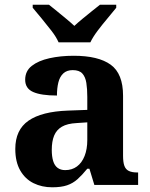

<svg xmlns="http://www.w3.org/2000/svg" viewBox="-20 -786 639 816"><path d="M202 10Q158 10 122.5 -7.5Q87 -25 66 -61.5Q45 -98 45 -153Q45 -234 101 -273Q157 -312 269 -316L351 -319V-374Q351 -408 347 -433.5Q343 -459 330 -473.5Q317 -488 289 -488Q264 -488 249 -474Q234 -460 228 -435.5Q222 -411 222 -380Q155 -380 121 -395Q87 -410 87 -447Q87 -484 115 -506Q143 -528 190 -538.5Q237 -549 293 -549Q398 -549 450.5 -511Q503 -473 503 -379V-124Q503 -97 508.5 -81.5Q514 -66 527.5 -59.5Q541 -53 563 -53H567V0H381L360 -69H351Q329 -42 309.5 -24.5Q290 -7 265 1.5Q240 10 202 10ZM257 -63Q286 -63 307 -78.5Q328 -94 339.5 -123Q351 -152 351 -191V-266L306 -263Q266 -261 243 -247.5Q220 -234 210 -209.5Q200 -185 200 -149Q200 -121 206 -101.5Q212 -82 225 -72.5Q238 -63 257 -63ZM229 -606Q219 -629 198.5 -655.5Q178 -682 156.5 -708Q135 -734 119 -753V-766H188Q202 -755 221.5 -739Q241 -723 261 -706.5Q281 -690 296 -676Q311 -690 331 -706.5Q351 -723 371 -739Q391 -755 405 -766H474V-753Q459 -734 437 -708Q415 -682 395 -655.5Q375 -629 364 -606Z"/></svg>

Font: Noto Serif Gujarati
Style: Bold
Weight: 700
Version: Version 2.102